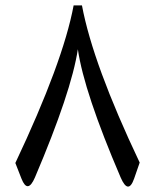

<svg xmlns="http://www.w3.org/2000/svg" viewBox="-20 -684 570 708"><path d="M267.1 -502.4Q243.2 -345.2 108.9 -29.8Q82 32.7 59.1 -25.4L36.6 -83Q212.4 -454.6 251.5 -664.1H282.2Q322.8 -447.3 495.1 -84.5L474.6 -25.4Q453.1 35.6 424.8 -29.8Q290 -344.2 267.1 -502.4Z"/></svg>

Font: Gandom WOL
Style: WOL
Weight: 400
Foundry: DejaVu fonts team - Redesigned by Saber Rastikerdar - Based on Samim Font
Version: Version 0.8